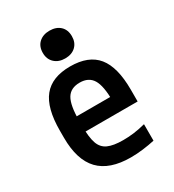

<svg xmlns="http://www.w3.org/2000/svg" viewBox="-180 -836 860 949"><g transform="rotate(-30 250.0 -362.0)"><path d="M287 10Q166 10 107 -51.5Q48 -113 48 -240V-280Q48 -409 97 -469.5Q146 -530 250 -530Q355 -530 404 -469.5Q453 -409 453 -280V-213H101V-300H368L347 -271V-276Q347 -363 324.5 -400Q302 -437 251 -437Q199 -437 177 -400Q155 -363 155 -276V-245Q155 -181 167 -146Q179 -111 210 -97Q241 -83 296 -83Q325 -83 355 -86.5Q385 -90 424 -100V-6Q392 1 356.5 5.5Q321 10 287 10ZM250 -576Q213 -576 190 -597.5Q167 -619 167 -655Q167 -692 190 -713Q213 -734 250 -734Q288 -734 310.5 -713Q333 -692 333 -655Q333 -619 310.5 -597.5Q288 -576 250 -576Z"/></g></svg>

Font: M PLUS 1 Code Medium
Style: Regular
Weight: 500
Designer: Coji Morishita
Foundry: UNDERFOREST DESIGN
Version: Version 1.002